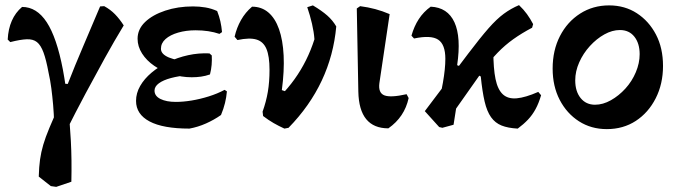

<svg xmlns="http://www.w3.org/2000/svg" viewBox="-20 -491 2635 748"><path d="M199 237 178 234 131 197Q132 159 136 130.5Q140 102 148.5 73Q157 44 172.5 7Q188 -30 213 -85L191 -7Q190 -48 187 -82Q184 -116 180 -147Q176 -178 169 -209Q160 -258 149.5 -286.5Q139 -315 124 -327Q109 -339 84 -338Q59 -337 20 -327L10 -337Q12 -378 26 -410Q40 -442 66 -464Q123 -464 162 -404.5Q201 -345 225 -220Q237 -155 244.5 -86Q252 -17 256 57.5Q260 132 258 217ZM234 27 215 -166 244 -164Q272 -236 304 -310.5Q336 -385 370 -466L386 -467Q410 -454 428 -435.5Q446 -417 462 -392Q425 -331 388.5 -265Q352 -199 313.5 -127Q275 -55 234 27Z M718 10Q615 10 562.5 -18Q510 -46 510 -98Q510 -128 526 -156Q542 -184 570.5 -208Q599 -232 635.5 -249.5Q672 -267 713 -276Q754 -285 796 -283L805 -275Q806 -257 804.5 -238.5Q803 -220 798 -201Q754 -202 715 -198.5Q676 -195 646 -187Q616 -179 599 -166.5Q582 -154 582 -138Q582 -117 605 -105.5Q628 -94 665 -94Q694 -94 727 -99.5Q760 -105 793.5 -115.5Q827 -126 855 -141L864 -135Q862 -112 856.5 -89.5Q851 -67 841 -43Q814 -24 782.5 -10Q751 4 718 10ZM727 -190Q687 -190 649 -202Q611 -214 581 -234.5Q551 -255 533.5 -282.5Q516 -310 516 -340Q516 -377 545 -405Q574 -433 623.5 -449.5Q673 -466 732 -466Q757 -466 780.5 -462Q804 -458 826 -448Q834 -428 838.5 -408Q843 -388 845 -366L835 -359Q794 -373 742 -373Q705 -373 674 -364Q643 -355 625 -339Q607 -323 607 -301Q607 -280 638 -267Q669 -254 724 -252L798 -201Q781 -195 763.5 -192.5Q746 -190 727 -190Z M1088 10Q1066 0 1046 -11.5Q1026 -23 1005 -39L1003 -56Q1077 -112 1127.5 -182.5Q1178 -253 1205 -338Q1203 -366 1195.5 -398.5Q1188 -431 1177 -463L1199 -470Q1234 -449 1255 -430.5Q1276 -412 1290 -388Q1280 -276 1233.5 -177Q1187 -78 1104 7ZM1003 -56Q1017 -95 1023.5 -133.5Q1030 -172 1030 -219Q1030 -272 1018 -300.5Q1006 -329 979 -337Q952 -345 905 -335L894 -348Q902 -383 919 -413Q936 -443 962 -465Q999 -465 1025.5 -442.5Q1052 -420 1067 -377.5Q1082 -335 1085 -275Q1088 -215 1078 -140L1118 -126Z M1493 9Q1379 9 1376 -134L1370 -458L1383 -467Q1414 -463 1442 -455.5Q1470 -448 1498 -436L1458 -167Q1453 -129 1477.5 -119.5Q1502 -110 1564 -124L1572 -109Q1556 -35 1493 9Z M1704 7 1691 4 1635 -58 1804 -282Q1851 -344 1883 -380.5Q1915 -417 1943 -437.5Q1971 -458 2002 -471Q2020 -454 2033 -436Q2046 -418 2057 -397L2053 -383Q2013 -362 1980 -338.5Q1947 -315 1918.5 -285.5Q1890 -256 1864 -220ZM1703 7 1675 -34Q1696 -115 1705.5 -169Q1715 -223 1715 -262Q1715 -318 1687 -336.5Q1659 -355 1593 -341L1583 -352Q1593 -388 1611.5 -416.5Q1630 -445 1658 -465Q1724 -462 1750.5 -404Q1777 -346 1761 -237L1782 -229L1747 -5ZM1997 10Q1959 8 1934 -2Q1909 -12 1893 -34.5Q1877 -57 1868 -95.5Q1859 -134 1853 -193L1844 -198L1902 -291Q1902 -224 1910.5 -183Q1919 -142 1939 -123.5Q1959 -105 1993 -108Q2027 -111 2077 -133L2088 -120Q2079 -89 2066.5 -66Q2054 -43 2037 -25Q2020 -7 1997 10Z M2344 12Q2283 12 2235.5 -18.5Q2188 -49 2160.5 -102Q2133 -155 2133 -224Q2133 -295 2161.5 -350.5Q2190 -406 2240 -438Q2290 -470 2353 -470Q2414 -470 2461 -439.5Q2508 -409 2535.5 -356.5Q2563 -304 2563 -234Q2563 -164 2534.5 -108Q2506 -52 2457 -20Q2408 12 2344 12ZM2298 -83Q2329 -83 2360 -100.5Q2391 -118 2416.5 -146Q2442 -174 2457 -209.5Q2472 -245 2472 -280Q2472 -322 2451.5 -348Q2431 -374 2395 -374Q2365 -374 2334.5 -357Q2304 -340 2278 -311.5Q2252 -283 2236.5 -248Q2221 -213 2221 -178Q2221 -135 2242 -109Q2263 -83 2298 -83Z"/></svg>

Font: Alegreya SemiBold
Style: Regular
Weight: 600
Designer: Juan Pablo del Peral
Foundry: Huerta Tipografica
Version: Version 2.009